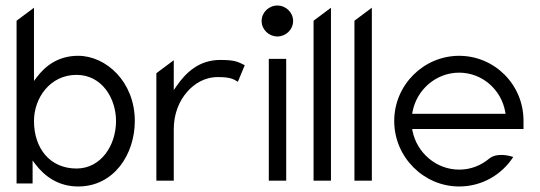

<svg xmlns="http://www.w3.org/2000/svg" viewBox="-20 -664 1954 695"><path d="M40 0H98V-83L107 -71C141 -26 191 11 263 11C393 11 468 -106 468 -226C468 -368 364 -462 263 -462C192 -462 145 -427 112 -383L103 -371V-636L40 -589ZM103 -226C103 -309 161 -393 257 -393C349 -393 400 -308 400 -226C400 -137 345 -54 257 -54C160 -54 103 -128 103 -226Z M546 -10H609V-196C609 -253 629 -299 657 -331C682 -360 719 -385 769 -385C810 -385 824 -379 841 -368L866 -428C841 -440 832 -447 777 -447C701 -447 653 -402 618 -351L609 -338V-446L546 -399Z M927 -588C927 -557 953 -532 984 -532C1015 -532 1041 -557 1041 -588C1041 -619 1015 -644 984 -644C953 -644 927 -619 927 -588ZM953 -10H1016V-451H953Z M1115 -10H1178V-636L1115 -589Z M1263 -10H1326V-636L1263 -589Z M1407 -226C1407 -95 1514 11 1642 11C1724 11 1796 -31 1838 -96C1822 -101 1778 -112 1751 -90C1721 -65 1684 -50 1642 -50C1560 -50 1489 -110 1473 -191L1472 -197H1875V-227C1875 -358 1770 -462 1642 -462C1514 -462 1407 -357 1407 -226ZM1472 -252 1473 -258C1488 -340 1559 -401 1642 -401C1725 -401 1795 -340 1809 -258L1810 -252Z"/></svg>

Font: Charger Sport
Style: Lit
Weight: 300
Designer: Jasper
Foundry: Cannot Into Space Fonts
Version: Version 1.1